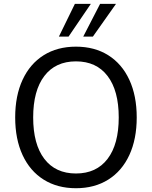

<svg xmlns="http://www.w3.org/2000/svg" viewBox="-20 -971 791 1000"><path d="M59.1 -359.4Q59.1 -472.3 97.6 -555.4Q136.1 -638.5 207.4 -683.3Q278.7 -728 375.6 -728Q472.5 -728 543.8 -683.3Q615.1 -638.5 653.6 -555.4Q692.1 -472.3 692.1 -359.4Q692.1 -246.5 653.6 -163.3Q615.1 -80.2 543.8 -35.5Q472.5 9.3 375.6 9.3Q278.7 9.3 207.4 -35.5Q136.1 -80.2 97.6 -163.3Q59.1 -246.5 59.1 -359.4ZM598.4 -359.4Q598.4 -498.9 540.3 -575.1Q482.2 -651.4 375.6 -651.4Q269 -651.4 210.9 -575.1Q152.8 -498.9 152.8 -359.4Q152.8 -219.8 210.9 -143.6Q269 -67.4 375.6 -67.4Q482.2 -67.4 540.3 -143.6Q598.4 -219.8 598.4 -359.4ZM370 -950.8H453.1L337 -780.3H286.7ZM501.3 -950.8H584.1L463.7 -780.3H413.5Z"/></svg>

Font: Min Sans VF VF
Style: Regular
Weight: 400
Designer: Jinseong-Kim, NotoSansCJK, Nunito
Foundry: Jinseong-Kim
Version: Version 1.420;Glyphs 3.1.2 (3151)